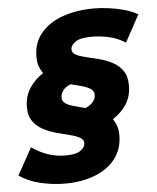

<svg xmlns="http://www.w3.org/2000/svg" viewBox="-98 -757 746 912"><g transform="rotate(-5 275.0 -300.5)"><path d="M176 108Q115 108 56 93.5Q-3 79 -42 50L29 -78Q69 -50 108.5 -37.5Q148 -25 189 -25Q239 -25 261 -40.5Q283 -56 283 -76Q283 -93 264.5 -103Q246 -113 217 -120Q188 -127 155 -136Q122 -145 92.5 -160.5Q63 -176 44.5 -202Q26 -228 26 -270Q26 -319 50.5 -358Q75 -397 117 -424Q106 -439 99 -458Q92 -477 92 -503Q92 -571 131 -617Q170 -663 236 -686Q302 -709 385 -709Q417 -709 454.5 -704Q492 -699 528 -689Q564 -679 592 -663L522 -534Q484 -558 443 -567Q402 -576 360 -576Q307 -576 284 -560Q261 -544 261 -525Q261 -507 280 -497.5Q299 -488 328 -481.5Q357 -475 389.5 -466.5Q422 -458 451.5 -442.5Q481 -427 499.5 -400.5Q518 -374 518 -330Q518 -279 493.5 -241Q469 -203 428 -177Q439 -162 445.5 -143Q452 -124 452 -99Q452 -33 416 13.5Q380 60 317 84Q254 108 176 108ZM303 -241Q352 -263 352 -300Q352 -318 336.5 -328.5Q321 -339 296 -346Q271 -353 242 -360Q216 -349 205 -333Q194 -317 194 -300Q194 -283 209 -272.5Q224 -262 249.5 -255.5Q275 -249 303 -241Z"/></g></svg>

Font: Montserrat ExtraBold
Style: Italic
Weight: 800
Italic angle: -11.3°
Designer: Julieta Ulanovsky
Foundry: Julieta Ulanovsky
Version: Version 9.000; ttfautohint (v1.8.4.7-5d5b)